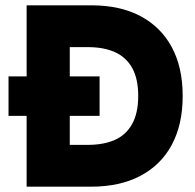

<svg xmlns="http://www.w3.org/2000/svg" viewBox="-20 -701 734 721"><path d="M80 0V-681H323Q431 -681 507.5 -640.5Q584 -600 625 -524Q666 -448 666 -341Q666 -233 625 -157Q584 -81 507 -40.5Q430 0 322 0ZM12 -266V-414H354V-266ZM242 -90 174 -157H310Q369 -157 411 -175.5Q453 -194 476 -235Q499 -276 499 -341Q499 -405 476.5 -445.5Q454 -486 412 -505Q370 -524 311 -524H167L242 -569Z"/></svg>

Font: Gabarito ExtraBold
Style: Regular
Weight: 800
Designer: Leandro Assis / Alvaro Franca / Felipe Casaprima
Foundry: Naipe Foundry
Version: Version 1.000